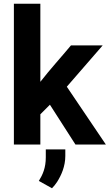

<svg xmlns="http://www.w3.org/2000/svg" viewBox="-20 -770 584 1023"><path d="M246 -212 382 0H544L336 -308L527 -528H358C304 -463 247 -401 195 -334V-750H54V0H195V-161ZM187 194 257 233C267 223 276 212 285 198C307 163 328 116 328 61V26H224V68C224 124 208 160 187 194Z"/></svg>

Font: Asimov
Style: Regular
Weight: 500
Designer: Google
Version: Version 2.000980; 2014